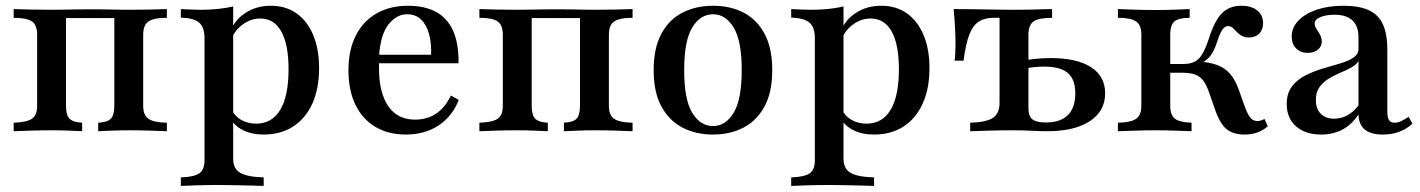

<svg xmlns="http://www.w3.org/2000/svg" viewBox="-20 -447 4838 654"><path d="M26.6 0V-29Q71.8 -30.6 89.1 -42.7Q106.5 -54.8 106.5 -87.1V-328.2Q106.5 -361.3 89.1 -373.8Q71.8 -386.3 26.6 -386.3V-416.1Q44.4 -415.3 81.9 -414.5Q119.4 -413.7 154 -413.7Q175 -413.7 194.8 -414.1Q214.5 -414.5 237.5 -414.9Q260.5 -415.3 291.9 -415.3Q323.4 -415.3 343.5 -414.9Q363.7 -414.5 381 -414.1Q398.4 -413.7 420.2 -413.7Q455.6 -413.7 492.7 -414.5Q529.8 -415.3 548.4 -416.1V-386.3Q517.7 -386.3 500 -380.6Q482.3 -375 475 -362.5Q467.7 -350 467.7 -328.2V-87.1Q467.7 -66.1 475 -53.6Q482.3 -41.1 500 -35.5Q517.7 -29.8 548.4 -29V0Q529.8 -0.8 492.7 -2Q455.6 -3.2 420.2 -3.2Q389.5 -3.2 359.7 -2Q329.8 -0.8 314.5 0V-29Q346 -30.6 357.7 -42.7Q369.4 -54.8 369.4 -87.1V-389.5L373.4 -385.5H201.6L204.8 -389.5V-87.1Q204.8 -54.8 216.9 -42.7Q229 -30.6 259.7 -29V0Q245.2 -0.8 215.7 -2Q186.3 -3.2 155.6 -3.2Q120.2 -3.2 82.7 -2Q45.2 -0.8 26.6 0Z M596 186.3V157.3Q641.9 155.6 659.3 143.1Q676.6 130.6 676.6 99.2V-316.1Q676.6 -354 658.5 -369.8Q640.3 -385.5 596 -387.1V-416.1Q612.9 -415.3 629.4 -414.5Q646 -413.7 663.7 -413.7Q725.8 -413.7 774.2 -425V93.5Q774.2 127.4 798 141.5Q821.8 155.6 878.2 157.3V186.3Q862.9 185.5 837.9 185.1Q812.9 184.7 783.5 183.9Q754 183.1 726.6 183.1Q685.5 183.1 650 184.3Q614.5 185.5 596 186.3ZM878.2 11.3Q837.1 11.3 806.9 -4Q776.6 -19.4 763.7 -46.8L769.4 -73.4Q779.8 -50.8 802 -38.3Q824.2 -25.8 852.4 -25.8Q906.5 -25.8 934.7 -73Q962.9 -120.2 962.9 -211.3Q962.9 -295.2 938.3 -339.5Q913.7 -383.9 866.1 -383.9Q834.7 -383.9 807.3 -364.1Q779.8 -344.4 768.5 -313.7L764.5 -337.9Q778.2 -378.2 815.7 -402.8Q853.2 -427.4 902.4 -427.4Q953.2 -427.4 989.9 -401.6Q1026.6 -375.8 1046.8 -327.8Q1066.9 -279.8 1066.9 -215.3Q1066.9 -145.2 1044 -94.4Q1021 -43.5 978.6 -16.1Q936.3 11.3 878.2 11.3Z M1362.1 11.3Q1302.4 11.3 1258.5 -14.9Q1214.5 -41.1 1190.7 -90.3Q1166.9 -139.5 1166.9 -207.3Q1166.9 -276.6 1191.9 -325.8Q1216.9 -375 1262.5 -401.2Q1308.1 -427.4 1370.2 -427.4Q1425 -427.4 1463.7 -407.3Q1502.4 -387.1 1522.6 -344Q1542.7 -300.8 1541.9 -231.5H1235.5L1234.7 -260.5H1448.4Q1450 -300 1441.5 -331Q1433.1 -362.1 1414.5 -380.2Q1396 -398.4 1366.9 -398.4Q1330.6 -398.4 1303.2 -363.7Q1275.8 -329 1271 -254L1271.8 -251.6Q1271 -243.5 1271 -234.7Q1271 -225.8 1271 -214.5Q1271 -131.5 1302.4 -85.5Q1333.9 -39.5 1393.5 -39.5Q1433.9 -39.5 1464.5 -59.3Q1495.2 -79 1516.1 -121.8L1542.7 -106.5Q1520.2 -50 1473.4 -19.4Q1426.6 11.3 1362.1 11.3Z M1612.9 0V-29Q1658.1 -30.6 1675.4 -42.7Q1692.7 -54.8 1692.7 -87.1V-328.2Q1692.7 -361.3 1675.4 -373.8Q1658.1 -386.3 1612.9 -386.3V-416.1Q1630.6 -415.3 1668.1 -414.5Q1705.6 -413.7 1740.3 -413.7Q1761.3 -413.7 1781 -414.1Q1800.8 -414.5 1823.8 -414.9Q1846.8 -415.3 1878.2 -415.3Q1909.7 -415.3 1929.8 -414.9Q1950 -414.5 1967.3 -414.1Q1984.7 -413.7 2006.5 -413.7Q2041.9 -413.7 2079 -414.5Q2116.1 -415.3 2134.7 -416.1V-386.3Q2104 -386.3 2086.3 -380.6Q2068.5 -375 2061.3 -362.5Q2054 -350 2054 -328.2V-87.1Q2054 -66.1 2061.3 -53.6Q2068.5 -41.1 2086.3 -35.5Q2104 -29.8 2134.7 -29V0Q2116.1 -0.8 2079 -2Q2041.9 -3.2 2006.5 -3.2Q1975.8 -3.2 1946 -2Q1916.1 -0.8 1900.8 0V-29Q1932.3 -30.6 1944 -42.7Q1955.6 -54.8 1955.6 -87.1V-389.5L1959.7 -385.5H1787.9L1791.1 -389.5V-87.1Q1791.1 -54.8 1803.2 -42.7Q1815.3 -30.6 1846 -29V0Q1831.5 -0.8 1802 -2Q1772.6 -3.2 1741.9 -3.2Q1706.5 -3.2 1669 -2Q1631.5 -0.8 1612.9 0Z M2408.9 11.3Q2350 11.3 2304.4 -12.5Q2258.9 -36.3 2232.7 -84.7Q2206.5 -133.1 2206.5 -208.1Q2206.5 -283.1 2232.7 -331.9Q2258.9 -380.6 2304.8 -404Q2350.8 -427.4 2408.9 -427.4Q2467.7 -427.4 2512.9 -404Q2558.1 -380.6 2584.3 -331.9Q2610.5 -283.1 2610.5 -208.1Q2610.5 -133.1 2584.3 -84.7Q2558.1 -36.3 2512.9 -12.5Q2467.7 11.3 2408.9 11.3ZM2408.9 -17.7Q2451.6 -17.7 2479 -62.9Q2506.5 -108.1 2506.5 -208.1Q2506.5 -308.1 2479 -353.2Q2451.6 -398.4 2408.9 -398.4Q2365.3 -398.4 2337.9 -353.2Q2310.5 -308.1 2310.5 -208.1Q2310.5 -108.1 2337.9 -62.9Q2365.3 -17.7 2408.9 -17.7Z M2675 186.3V157.3Q2721 155.6 2738.3 143.1Q2755.6 130.6 2755.6 99.2V-316.1Q2755.6 -354 2737.5 -369.8Q2719.4 -385.5 2675 -387.1V-416.1Q2691.9 -415.3 2708.5 -414.5Q2725 -413.7 2742.7 -413.7Q2804.8 -413.7 2853.2 -425V93.5Q2853.2 127.4 2877 141.5Q2900.8 155.6 2957.3 157.3V186.3Q2941.9 185.5 2916.9 185.1Q2891.9 184.7 2862.5 183.9Q2833.1 183.1 2805.6 183.1Q2764.5 183.1 2729 184.3Q2693.5 185.5 2675 186.3ZM2957.3 11.3Q2916.1 11.3 2885.9 -4Q2855.6 -19.4 2842.7 -46.8L2848.4 -73.4Q2858.9 -50.8 2881 -38.3Q2903.2 -25.8 2931.5 -25.8Q2985.5 -25.8 3013.7 -73Q3041.9 -120.2 3041.9 -211.3Q3041.9 -295.2 3017.3 -339.5Q2992.7 -383.9 2945.2 -383.9Q2913.7 -383.9 2886.3 -364.1Q2858.9 -344.4 2847.6 -313.7L2843.5 -337.9Q2857.3 -378.2 2894.8 -402.8Q2932.3 -427.4 2981.5 -427.4Q3032.3 -427.4 3069 -401.6Q3105.6 -375.8 3125.8 -327.8Q3146 -279.8 3146 -215.3Q3146 -145.2 3123 -94.4Q3100 -43.5 3057.7 -16.1Q3015.3 11.3 2957.3 11.3Z M3284.7 0V-29Q3339.5 -30.6 3362.1 -45.6Q3384.7 -60.5 3384.7 -96.8V-386.3H3363.7Q3334.7 -386.3 3314.5 -373.8Q3294.4 -361.3 3281.9 -329.4Q3269.4 -297.6 3262.1 -240.3H3231.5Q3233.1 -250.8 3233.9 -266.1Q3234.7 -281.5 3234.7 -298.4Q3234.7 -319.4 3233.1 -352.4Q3231.5 -385.5 3228.2 -416.1Q3253.2 -416.1 3279.8 -415.7Q3306.5 -415.3 3333.5 -414.9Q3360.5 -414.5 3385.5 -414.1Q3410.5 -413.7 3431.5 -413.7Q3456.5 -413.7 3481.9 -414.1Q3507.3 -414.5 3529.4 -415.3Q3551.6 -416.1 3563.7 -416.1V-386.3Q3517.7 -386.3 3500.4 -373.8Q3483.1 -361.3 3483.1 -328.2V-79Q3483.1 -51.6 3496.4 -40.7Q3509.7 -29.8 3542.7 -29.8Q3591.9 -29.8 3617.3 -54.8Q3642.7 -79.8 3642.7 -129Q3642.7 -176.6 3617.3 -198.4Q3591.9 -220.2 3535.5 -220.2Q3519.4 -220.2 3500.4 -218.1Q3481.5 -216.1 3458.9 -211.3L3458.1 -239.5Q3484.7 -244.4 3509.7 -246.8Q3534.7 -249.2 3558.1 -249.2Q3648.4 -249.2 3696.4 -218.1Q3744.4 -187.1 3744.4 -129Q3744.4 -68.5 3692.3 -34.3Q3640.3 0 3546.8 0Q3522.6 0 3493.1 -1.6Q3463.7 -3.2 3431.5 -3.2Q3390.3 -3.2 3348.8 -2Q3307.3 -0.8 3284.7 0Z M4220.2 11.3Q4194.4 11.3 4175.8 3.6Q4157.3 -4 4144.8 -21Q4132.3 -37.9 4121.8 -65.3L4099.2 -129.8Q4090.3 -156.5 4079 -171.8Q4067.7 -187.1 4050.8 -193.1Q4033.9 -199.2 4008.1 -199.2H3955.6V-229H4009.7Q4033.9 -229 4049.2 -236.7Q4064.5 -244.4 4075.8 -263.7Q4087.1 -283.1 4098.4 -317.7Q4117.7 -377.4 4142.7 -402.4Q4167.7 -427.4 4208.1 -427.4Q4242.7 -427.4 4262.5 -411.3Q4282.3 -395.2 4282.3 -367.7Q4282.3 -346 4269.4 -332.7Q4256.5 -319.4 4234.7 -319.4Q4219.4 -319.4 4209.7 -325Q4200 -330.6 4192.7 -338.3Q4185.5 -346 4179 -352Q4172.6 -358.1 4162.9 -358.1Q4156.5 -358.1 4150.4 -353.2Q4144.4 -348.4 4138.3 -336.7Q4132.3 -325 4125 -302.4Q4115.3 -271.8 4100.8 -254.4Q4086.3 -237.1 4062.9 -227.4L4052.4 -237.9Q4096 -236.3 4124.2 -226.2Q4152.4 -216.1 4170.6 -194.8Q4188.7 -173.4 4200.8 -137.9L4221 -81.5Q4230.6 -55.6 4239.9 -45.2Q4249.2 -34.7 4263.7 -34.7Q4274.2 -34.7 4287.1 -41.9L4298.4 -16.9Q4283.1 -3.2 4263.3 4Q4243.5 11.3 4220.2 11.3ZM3787.9 0V-29Q3818.5 -29.8 3835.9 -35.5Q3853.2 -41.1 3860.5 -53.6Q3867.7 -66.1 3867.7 -87.1V-328.2Q3867.7 -350 3860.5 -362.5Q3853.2 -375 3835.9 -380.6Q3818.5 -386.3 3787.9 -386.3V-416.1Q3806.5 -415.3 3843.5 -414.1Q3880.6 -412.9 3916.9 -412.9Q3951.6 -412.9 3982.7 -414.1Q4013.7 -415.3 4032.3 -416.1V-386.3Q3994.4 -386.3 3980.2 -373.8Q3966.1 -361.3 3966.1 -328.2V-87.1Q3966.1 -55.6 3981.5 -43.1Q3996.8 -30.6 4038.7 -29V0Q4017.7 -0.8 3983.5 -2Q3949.2 -3.2 3915.3 -3.2Q3882.3 -3.2 3847.2 -2Q3812.1 -0.8 3787.9 0Z M4479.8 11.3Q4426.6 11.3 4394.8 -16.5Q4362.9 -44.4 4362.9 -92.7Q4362.9 -129 4380.6 -152.4Q4398.4 -175.8 4426.2 -189.9Q4454 -204 4485.1 -213.3Q4516.1 -222.6 4544 -230.6Q4571.8 -238.7 4589.5 -250.4Q4607.3 -262.1 4607.3 -280.6V-321Q4607.3 -358.1 4586.7 -377.4Q4566.1 -396.8 4525.8 -396.8Q4496.8 -396.8 4477.4 -388.7Q4458.1 -380.6 4458.1 -366.9Q4458.1 -358.1 4464.1 -348.8Q4470.2 -339.5 4476.2 -329Q4482.3 -318.5 4482.3 -305.6Q4482.3 -288.7 4469 -277.8Q4455.6 -266.9 4433.9 -266.9Q4409.7 -266.9 4394.8 -282.3Q4379.8 -297.6 4379.8 -322.6Q4379.8 -353.2 4402.8 -377Q4425.8 -400.8 4465.3 -414.1Q4504.8 -427.4 4556.5 -427.4Q4608.9 -427.4 4641.9 -412.5Q4675 -397.6 4690.3 -364.5Q4705.6 -331.5 4705.6 -277.4V-65.3Q4705.6 -46 4711.7 -37.5Q4717.7 -29 4730.6 -29Q4741.9 -29 4754 -35.1Q4766.1 -41.1 4778.2 -49.2L4791.1 -25.8Q4771 -7.3 4746 2Q4721 11.3 4689.5 11.3Q4608.9 11.3 4607.3 -57.3Q4584.7 -22.6 4552.8 -5.6Q4521 11.3 4479.8 11.3ZM4524.2 -42.7Q4548.4 -42.7 4569.8 -54.4Q4591.1 -66.1 4607.3 -87.9V-239.5Q4600 -226.6 4583.5 -217.3Q4566.9 -208.1 4546.4 -199.6Q4525.8 -191.1 4506.5 -179.4Q4487.1 -167.7 4474.6 -150.4Q4462.1 -133.1 4462.1 -106.5Q4462.1 -76.6 4478.6 -59.7Q4495.2 -42.7 4524.2 -42.7Z"/></svg>

Font: Playfair SemiBold
Style: Regular
Weight: 600
Designer: Claus Eggers Sørensen
Foundry: Claus Eggers Sørensen
Version: Version 2.001;gftools[0.9.30]